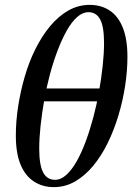

<svg xmlns="http://www.w3.org/2000/svg" viewBox="-20 -754 543 788"><path d="M201 14Q154 14 118.5 -9.5Q83 -33 64 -79.5Q45 -126 45 -198Q45 -256 54.5 -317.5Q64 -379 81.5 -439.5Q99 -500 125.5 -553Q152 -606 185.5 -646.5Q219 -687 260 -710.5Q301 -734 348 -734Q395 -734 430 -711Q465 -688 484 -640.5Q503 -593 503 -521Q503 -463 493.5 -401.5Q484 -340 466 -280Q448 -220 422 -167Q396 -114 362.5 -73.5Q329 -33 288.5 -9.5Q248 14 201 14ZM206 -16Q230 -16 252.5 -36.5Q275 -57 295 -92.5Q315 -128 332 -174Q349 -220 363 -272.5Q377 -325 386.5 -379Q396 -433 401.5 -484Q407 -535 407 -577Q407 -645 391 -674.5Q375 -704 343 -704Q319 -704 296.5 -684Q274 -664 254 -628.5Q234 -593 216.5 -547Q199 -501 185 -449Q171 -397 161.5 -343Q152 -289 146.5 -238Q141 -187 141 -144Q141 -77 157 -46.5Q173 -16 206 -16ZM99 -338 108 -391H447L437 -338Z"/></svg>

Font: Source Serif 4 48pt SemiBold
Style: Italic
Weight: 600
Italic angle: -12°
Designer: Frank Grießhammer
Foundry: Adobe Systems Incorporated
Version: Version 4.004;hotconv 1.0.116;makeotfexe 2.5.65601